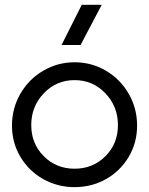

<svg xmlns="http://www.w3.org/2000/svg" viewBox="-20 -770 620 798"><path d="M29.8 -248Q29.8 -319.8 64.7 -380.4Q99.6 -440.9 159.7 -476.1Q219.7 -511.2 290 -511.2Q360.4 -511.2 420.2 -476.1Q480 -440.9 514.9 -380.4Q549.8 -319.8 549.8 -248Q549.8 -176.8 514.9 -117.9Q480 -59.1 420.4 -25.6Q360.8 7.8 290 7.8Q219.2 7.8 159.7 -25.6Q100.1 -59.1 64.9 -117.9Q29.8 -176.8 29.8 -248ZM109.9 -250Q109.9 -172.9 161.9 -120.8Q213.9 -68.8 290 -68.8Q366.2 -68.8 418.2 -120.8Q470.2 -172.9 470.2 -250Q470.2 -327.6 418 -382.3Q365.7 -437 290 -437Q214.4 -437 162.1 -382.3Q109.9 -327.6 109.9 -250ZM235.8 -583 319.8 -750H402.8L314.9 -583Z"/></svg>

Font: Human Sans
Style: Regular
Weight: 400
Designer: Tim Radville
Foundry: Continuum
Version: Version 1.000;FEAKit 1.0